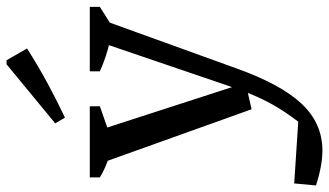

<svg xmlns="http://www.w3.org/2000/svg" viewBox="-244 -554 981 572"><g transform="rotate(-90 246.0 -267.5)"><path d="M-20 184 -14 119 170 131Q195 98 212.5 69Q230 40 244.5 7.5Q259 -25 274 -69L414 -480H483L328 -51Q281 80 223 141.5Q165 203 84 203Q61 203 34.5 198Q8 193 -20 184ZM207 -8 38 -480H139L286 -26ZM107 -422Q80 -427 53.5 -436.5Q27 -446 4 -460V-490H216V-460ZM452 -422Q418 -427 384.5 -436.5Q351 -446 320 -460V-490H512V-460ZM182 -564 165 -593 341 -738H353L388 -677Q338 -645 286.5 -617Q235 -589 182 -564Z"/></g></svg>

Font: Piazzolla Thin Medium
Style: Regular
Weight: 500
Version: Version 2.005